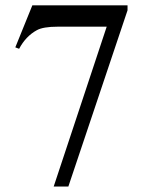

<svg xmlns="http://www.w3.org/2000/svg" viewBox="-20 -682 540 716"><path d="M100.6 -662.1H455.6V-643.6L234.9 13.7H180.2L377.9 -582.5H195.8Q140.6 -582.5 117.2 -569.3Q76.2 -546.9 51.3 -500L37.1 -505.4Z"/></svg>

Font: Jameel Khushkhati
Style: Regular
Weight: 400
Version: Version 3.5